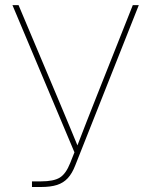

<svg xmlns="http://www.w3.org/2000/svg" viewBox="-20 -748 605 768"><path d="M107.9 0V-22.5H144Q194.8 -22.5 219.2 -37.6Q243.7 -52.7 260.7 -95.7L277.8 -138.7L29.8 -727.5H54.2L206.1 -367.2Q220.7 -332.5 235.1 -298.1Q249.5 -263.7 263.9 -229Q278.3 -194.3 292.5 -159.7H287.1Q307.1 -211.9 327.4 -263.7Q347.7 -315.4 368.2 -367.2L511.2 -727.5H535.2L281.2 -86.9Q268.6 -54.2 251.2 -35.4Q233.9 -16.6 208.3 -8.3Q182.6 0 144 0Z"/></svg>

Font: Inter 16pt Thin
Style: Regular
Weight: 250
Version: Version 4.001;git-66647c0bb